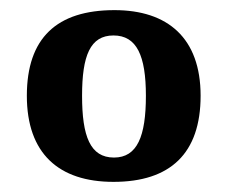

<svg xmlns="http://www.w3.org/2000/svg" viewBox="-20 -739 449 379"><path d="M204 -380C316 -380 376 -436 376 -550C376 -664 311 -719 206 -719C92 -719 33 -664 33 -550C33 -436 96 -380 204 -380ZM205 -428C158 -428 142 -470 142 -550C142 -629 158 -669 204 -669C250 -669 268 -629 268 -550C268 -470 251 -428 205 -428Z"/></svg>

Font: Noto Serif Georgian SemiCondensed Bold
Style: Regular
Weight: 700
Width: 4
Designer: Monotype Design Team, Akaki Razmadze
Foundry: Google LLC
Version: Version 2.003